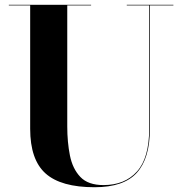

<svg xmlns="http://www.w3.org/2000/svg" viewBox="-20 -770 764 805"><path d="M17 -750H362V-747.5H262V-240Q262 -174 273.2 -118Q284.5 -62 317 -28Q349.5 6 414 6Q503 6 554.2 -50.8Q605.5 -107.5 605.5 -230V-747.5H511.5V-750H707V-747.5H608.5V-230Q608.5 -106.5 553.8 -45.8Q499 15 376.5 15Q235.5 15 171 -42.8Q106.5 -100.5 106.5 -230V-747.5H17Z"/></svg>

Font: Bodoni* 72pt
Style: Bold
Weight: 700
Version: Version 2.3